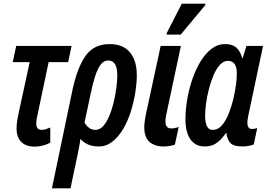

<svg xmlns="http://www.w3.org/2000/svg" viewBox="-20 -794 1473 1054"><path d="M171 11Q123 11 97 -14.5Q71 -40 71 -89Q71 -122 82 -172L143 -453H50L69 -542H373L354 -453H247L185 -159Q182 -147 180.5 -136.5Q179 -126 179 -115Q179 -81 210 -81Q220 -81 232.5 -85Q245 -89 256 -94V-11Q236 0 213.5 5.5Q191 11 171 11Z M377 -296Q404 -424 450 -488Q496 -552 582 -552Q656 -552 693.5 -506.5Q731 -461 731 -382Q731 -338 722.5 -285Q714 -232 697.5 -180Q681 -128 655.5 -85Q630 -42 596.5 -16Q563 10 522 10Q487 10 462 -1.5Q437 -13 421 -32Q420 -14 415.5 6Q411 26 408 45L367 240H265ZM504 -81Q528 -81 547 -102.5Q566 -124 580.5 -159Q595 -194 604.5 -234.5Q614 -275 619 -313.5Q624 -352 624 -381Q624 -462 574 -462Q543 -462 521 -421.5Q499 -381 478 -281L444 -121Q453 -105 468 -93Q483 -81 504 -81Z M876 10Q826 9 799 -16.5Q772 -42 772 -96Q772 -111 774.5 -127.5Q777 -144 780 -162L862 -542H973L893 -166Q888 -142 888 -128Q888 -89 920 -89Q939 -89 961 -97L940 0Q911 10 876 10ZM894 -604 897 -616 978 -774H1108L1106 -765L972 -604Z M1104 10Q1053 10 1025.5 -29Q998 -68 998 -138Q998 -190 1007.5 -247Q1017 -304 1035.5 -358Q1054 -412 1080.5 -456Q1107 -500 1141 -526Q1175 -552 1216 -552Q1255 -552 1277 -533Q1299 -514 1310 -474H1312L1333 -542H1424L1343 -159Q1338 -136 1338 -120Q1338 -86 1363 -86Q1376 -86 1392 -91L1373 -1Q1361 4 1344 7Q1327 10 1313 10Q1259 10 1242.5 -11.5Q1226 -33 1223 -63H1220Q1194 -26 1167.5 -8Q1141 10 1104 10ZM1147 -81Q1177 -81 1199 -107Q1221 -133 1236 -171.5Q1251 -210 1260 -247Q1271 -294 1275.5 -329Q1280 -364 1280 -391Q1280 -460 1231 -460Q1207 -460 1187 -438Q1167 -416 1152 -380.5Q1137 -345 1126.5 -304Q1116 -263 1111 -225Q1106 -187 1106 -160Q1106 -81 1147 -81Z"/></svg>

Font: Noto Sans ExtraCondensed SemiBold
Style: Italic
Weight: 600
Width: 2
Italic angle: -12°
Designer: Monotype Design Team
Foundry: Monotype Imaging Inc.
Version: Version 2.013; ttfautohint (v1.8.4.7-5d5b)